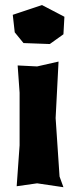

<svg xmlns="http://www.w3.org/2000/svg" viewBox="-20 -743 308 770"><path d="M50.8 -480.5 58.6 -371.1V-160.2L46.9 3.9L128.9 -7.8L234.4 7.8L218.8 -35.2L203.1 -269.5L214.8 -496.1L128.9 -476.6ZM74.2 -570.3 179.7 -566.4 234.4 -605.5 238.3 -675.8 148.4 -722.7 31.2 -683.6 39.1 -613.3Z"/></svg>

Font: MaokenAssortedSans-TC
Style: Regular
Weight: 500
Version: Version 0.83